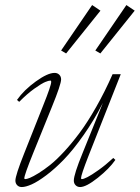

<svg xmlns="http://www.w3.org/2000/svg" viewBox="-20 -736 558 767"><path d="M380.9 -522.5 360.8 -534.2 484.9 -715.8 518.1 -693.4ZM244.1 -522.5 224.1 -534.2 348.1 -715.8 381.3 -693.4ZM66.9 11.2Q55.7 11.2 48.6 3.9Q41.5 -3.4 41.5 -14.6Q41.5 -35.2 77.1 -124.5L152.8 -315.4Q184.6 -394.5 184.6 -409.2Q184.6 -414.1 181.2 -414.1Q174.3 -414.1 160.2 -408.2Q146 -402.3 117.2 -381.8Q88.4 -361.3 56.6 -329.1L47.9 -336.9Q75.7 -376.5 123 -410.6Q170.4 -444.8 198.2 -444.8Q209.5 -444.8 216.8 -437.5Q224.1 -430.2 224.1 -418.9Q224.1 -398.9 187 -308.1L112.8 -125Q77.1 -36.6 77.1 -23.9Q77.1 -20.5 81.1 -20.5Q86.9 -20.5 99.6 -25.6Q112.3 -30.8 134 -44.2Q155.8 -57.6 180.9 -77.6Q206.1 -97.7 237.1 -131.3Q268.1 -165 299.1 -206.8Q330.1 -248.5 364.5 -309.1Q398.9 -369.6 429.7 -439.5H462.4L333 -111.8Q303.7 -36.6 303.7 -24.4Q303.7 -20.5 307.1 -20.5Q313.5 -20.5 329.1 -28.3Q344.7 -36.1 373.3 -56.4Q401.9 -76.7 432.6 -105L440.9 -97.2Q417 -62.5 370.6 -25.6Q324.2 11.2 300.3 11.2Q289.1 11.2 282 3.9Q274.9 -3.4 274.9 -14.6Q274.9 -39.1 310.1 -125L391.1 -325.2Q355 -254.4 313.2 -195.3Q271.5 -136.2 235.6 -99.1Q199.7 -62 165.3 -36.1Q130.9 -10.3 106.7 0.5Q82.5 11.2 66.9 11.2Z"/></svg>

Font: Elstob ExtraLight
Style: Italic
Weight: 200
Italic angle: -20°
Designer: Peter S. Baker
Version: Version 1.015